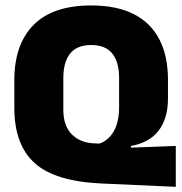

<svg xmlns="http://www.w3.org/2000/svg" viewBox="-20 -674 687 723"><path d="M642 29.5 362.5 17Q186.5 9 110.2 -60.2Q34 -129.5 34 -267.5V-372.5Q34 -507 106.5 -580.2Q179 -653.5 323.5 -653.5Q419.5 -653.5 483.8 -620.8Q548 -588 580.2 -525.5Q612.5 -463 612.5 -373.5V-303.5Q612.5 -264 603 -233Q593.5 -202 575.5 -179.8Q557.5 -157.5 531.5 -143.8Q505.5 -130 473 -124.5V-118L642 -124.5ZM337 -134 355.5 -133.5Q372 -139.5 385.2 -151Q398.5 -162.5 408.2 -179.2Q418 -196 423.2 -218.8Q428.5 -241.5 428.5 -270V-380.5Q428.5 -440.5 402.8 -472.5Q377 -504.5 323.5 -504.5Q270 -504.5 244.2 -472.5Q218.5 -440.5 218.5 -380.5V-260Q218.5 -199.5 251 -167.5Q283.5 -135.5 337 -134Z"/></svg>

Font: Anek Gurmukhi Medium ExtraBold
Style: Regular
Weight: 800
Version: Version 1.003